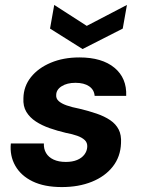

<svg xmlns="http://www.w3.org/2000/svg" viewBox="-20 -747 576 779"><path d="M231 12Q160 12 112.5 -11Q65 -34 42 -74.5Q19 -115 24 -165H158Q157 -143 167 -126Q177 -109 197.5 -99.5Q218 -90 247 -90Q274 -90 293 -98Q312 -106 322.5 -120Q333 -134 334 -151Q335 -168 324 -178.5Q313 -189 293.5 -196Q274 -203 247 -208Q213 -216 181.5 -227Q150 -238 125.5 -254Q101 -270 87 -293Q73 -316 75 -349Q76 -397 105.5 -434Q135 -471 186 -492.5Q237 -514 302 -514Q394 -514 444.5 -472Q495 -430 492 -358H364Q362 -383 341.5 -397Q321 -411 286 -411Q252 -411 230 -397Q208 -383 208 -361Q207 -347 218 -337Q229 -327 250 -319.5Q271 -312 302 -306Q340 -297 372 -286Q404 -275 427 -259.5Q450 -244 461.5 -221.5Q473 -199 471 -166Q469 -111 437.5 -71Q406 -31 352.5 -9.5Q299 12 231 12ZM495 -727 478 -631 315 -548 183 -631 200 -727 332 -642Z"/></svg>

Font: DM Sans 16pt
Style: Bold Italic
Weight: 700
Italic angle: -10°
Version: Version 4.004;gftools[0.9.30]